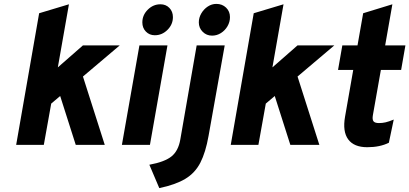

<svg xmlns="http://www.w3.org/2000/svg" viewBox="-20 -744 2102 986"><path d="M63 0 181 -676 334 -722 277 -398 406 -511H595L406 -351L518 0H369L289 -251L243 -212L205 0Z M606 0 696 -511H840L750 0ZM775 -563Q747.5 -563 729.2 -581.8Q711 -600.5 711 -629Q711 -666.5 738.8 -694.2Q766.5 -722 804 -722Q832 -722 850 -703.2Q868 -684.5 868 -656Q868 -618.5 840.2 -590.8Q812.5 -563 775 -563Z M798 222 747 102Q826 87.5 861 59Q896 30.5 906 -28L990 -511H1134L1051 -46Q1036 38.5 1009 91.2Q982 144 932 174.2Q882 204.5 798 222ZM1069 -561Q1040.5 -561 1020.8 -580.8Q1001 -600.5 1001 -629Q1001 -653.5 1013.8 -675.2Q1026.5 -697 1047 -710.5Q1067.5 -724 1091 -724Q1121 -724 1141 -704.8Q1161 -685.5 1161 -656Q1161 -631 1148.2 -609.2Q1135.5 -587.5 1114.5 -574.2Q1093.5 -561 1069 -561Z M1165 0 1283 -676 1436 -722 1379 -398 1508 -511H1697L1508 -351L1620 0H1471L1391 -251L1345 -212L1307 0Z M1866 12Q1798 12 1768.2 -28.2Q1738.5 -68.5 1752 -145L1794 -385H1716L1738 -511H1816L1845 -676L1995 -722L1958 -511H2062L2040 -385H1936L1895 -153Q1891 -130.5 1898 -121.2Q1905 -112 1926 -112Q1944 -112 1960.2 -115.8Q1976.5 -119.5 2002 -130L1977 -11Q1931 12 1866 12Z"/></svg>

Font: Overpass Black
Style: Italic
Weight: 900
Italic angle: -10°
Designer: Delve Withrington, Dave Bailey, Thomas Jockin
Foundry: Delve Fonts LLC
Version: Version 4.000